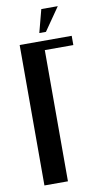

<svg xmlns="http://www.w3.org/2000/svg" viewBox="-95 -897 496 941"><g transform="rotate(-10 153.0 -427.0)"><path d="M47 -699H306V-653H164V0H47ZM152 -740 182 -854H264L185 -740Z"/></g></svg>

Font: Moniqa ExtBd Paragraph
Style: Regular
Weight: 800
Designer: Rajesh Rajput
Foundry: Rajesh Rajput
Version: Version 1.000